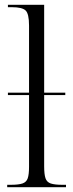

<svg xmlns="http://www.w3.org/2000/svg" viewBox="-20 -780 305 800"><path d="M10 0V-10H25Q57 -10 73.5 -15.5Q90 -21 95.5 -37Q101 -53 101 -85V-384H13V-394H101V-674Q101 -723 86.5 -736.5Q72 -750 30 -750H13V-760H164V-394H252V-384H164V-87Q164 -54 169.5 -37.5Q175 -21 191.5 -15.5Q208 -10 239 -10H255V0Z"/></svg>

Font: Noto Serif Display SemiCondensed Light
Style: Regular
Weight: 300
Width: 4
Designer: Monotype Design Team
Foundry: Monotype Imaging Inc.
Version: Version 2.009